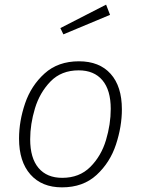

<svg xmlns="http://www.w3.org/2000/svg" viewBox="-20 -796 606 827"><path d="M62 -199Q62 -274 88 -350.5Q114 -427 172 -479.5Q230 -532 320 -532Q408 -532 456.5 -478Q505 -424 505 -325Q505 -251 479.5 -173.5Q454 -96 396 -42.5Q338 11 247 11Q160 11 111 -44.5Q62 -100 62 -199ZM457 -327Q457 -408 421 -450.5Q385 -493 319 -493Q244 -493 197.5 -445Q151 -397 130.5 -329Q110 -261 110 -196Q110 -115 146 -72.5Q182 -30 248 -30Q322 -30 369 -77Q416 -124 436.5 -192.5Q457 -261 457 -327ZM437 -776 454 -732 253 -648 240 -675Z"/></svg>

Font: Fira Sans ExtraLight
Style: Italic
Weight: 275
Italic angle: -8°
Designer: Carrois Corporate & Edenspiekermann AG
Foundry: Carrois Corporate GbR & Edenspiekermann AG
Version: Version 4.203